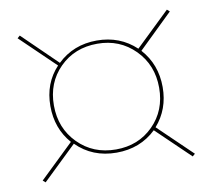

<svg xmlns="http://www.w3.org/2000/svg" viewBox="-59 -524 653 590"><g transform="rotate(-10 267.5 -229.0)"><path d="M443 -226Q443 -157 400 -108L505 -7L497 0L393 -100Q343 -52 269 -52Q194 -52 144 -102L38 0L30 -7L136 -109Q93 -158 93 -228Q93 -299 138 -347L30 -451L38 -458L145 -354Q195 -402 268 -402Q340 -402 390 -355L497 -458L505 -451L398 -347Q443 -297 443 -226ZM269 -62Q339 -62 385.5 -108.5Q432 -155 432 -226Q432 -297 385 -344.5Q338 -392 268 -392Q197 -392 150.5 -345.5Q104 -299 104 -228Q104 -157 151 -109.5Q198 -62 269 -62Z"/></g></svg>

Font: EauTestInfant Hairline
Style: Italic
Weight: 250
Italic angle: -12°
Designer: Christian Thalmann (Catharsis Fonts)
Version: Version 0.001;PS 000.001;hotconv 1.0.88;makeotf.lib2.5.64775